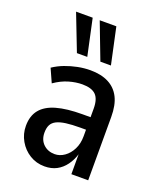

<svg xmlns="http://www.w3.org/2000/svg" viewBox="-139 -828 765 923"><g transform="rotate(20 243.0 -366.5)"><path d="M200 9Q158 9 124 -12Q90 -33 70 -68Q50 -103 50 -144Q50 -195 76 -227Q102 -259 154.5 -274Q207 -289 287 -289H341V-225H299Q256 -225 226.5 -221Q197 -217 179 -208Q161 -199 153 -183.5Q145 -168 145 -144Q145 -107 168 -85Q191 -63 226 -63Q252 -63 275.5 -79.5Q299 -96 313.5 -125Q328 -154 328 -191V-333Q328 -382 306.5 -403Q285 -424 238 -424Q205 -424 169 -413.5Q133 -403 97 -378L66 -447Q93 -465 123.5 -476.5Q154 -488 186.5 -494.5Q219 -501 251 -501Q306 -501 344 -481.5Q382 -462 401.5 -423.5Q421 -385 421 -324V0H335V-105H336Q326 -71 307 -45Q288 -19 261.5 -5Q235 9 200 9ZM281 -556 210 -742H295L335 -556ZM161 -556 89 -742H174L214 -556Z"/></g></svg>

Font: Nunito Sans 10pt Condensed SemiBold
Style: Regular
Weight: 600
Width: 3
Designer: Vernon Adams
Foundry: Vernon Adams
Version: Version 3.101;gftools[0.9.27]